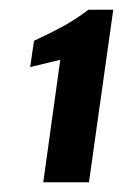

<svg xmlns="http://www.w3.org/2000/svg" viewBox="-20 -611 253 395"><path d="M69 -236 104 -488 42 -473 50 -527Q84 -543 109 -556.5Q134 -570 162 -591H213L163 -236Z"/></svg>

Font: Alumni Sans Thin Black
Style: Italic
Weight: 900
Italic angle: -8°
Version: Version 1.016